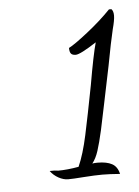

<svg xmlns="http://www.w3.org/2000/svg" viewBox="-39 -749 337 467"><g transform="rotate(-5 130.0 -515.5)"><path d="M66 -338H78L87 -337Q109 -337 137 -342Q150 -371 160 -417.5Q170 -464 184 -537Q197 -612 205 -640Q165 -614 154 -614Q146 -614 142.5 -618Q139 -622 139 -632Q153 -639 186 -665Q219 -691 244 -717H250Q255 -712 255 -701Q255 -690 249 -668Q242 -639 231 -580L212 -488L199 -426Q192 -395 186 -376.5Q180 -358 171 -347Q176 -348 184 -348Q206 -348 219 -341Q232 -334 236 -316Q210 -318 193 -318Q175 -318 147 -316Q121 -314 109 -314Q98 -314 86 -320.5Q74 -327 66 -338Z"/></g></svg>

Font: Dancing Script
Style: Regular
Weight: 400
Designer: Pablo Impallari
Foundry: Pablo Impallari
Version: Version 2.000